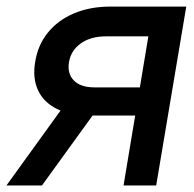

<svg xmlns="http://www.w3.org/2000/svg" viewBox="-47 -566 593 586"><path d="M330.1 0 405.8 -455.1H275.4Q228.5 -454.6 199 -433.1Q169.4 -411.6 163.6 -376.5Q157.7 -341.8 178.2 -320.6Q198.7 -299.3 241.7 -299.3H411.1L397 -213.4H227.5Q167.5 -213.4 127 -233.4Q86.4 -253.4 69.1 -290.5Q51.8 -327.6 60.5 -377.9Q68.8 -429.2 99.4 -466.8Q129.9 -504.4 178.7 -525.1Q227.5 -545.9 290.5 -545.9H521.5L429.7 0ZM-27.3 0 171.9 -275.9H280.8L81.1 0Z"/></svg>

Font: Inter Tight Medium
Style: Italic
Weight: 500
Italic angle: -9.39999°
Designer: Rasmus Andersson
Foundry: rsms
Version: Version 3.004